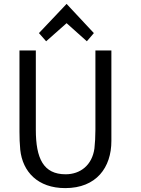

<svg xmlns="http://www.w3.org/2000/svg" viewBox="-20 -951 724 986"><path d="M322 -832 426 -739 462 -781 322 -931 180 -781 217 -739ZM552 -227V-692H470V-285C470 -249 468 -218 465 -189C453 -102 392 -56 317 -56C203 -56 164 -137 164 -285V-692H80V-275C80 -244 81 -212 84 -182C96 -69 174 15 315 15C475 15 552 -91 552 -227Z"/></svg>

Font: Repo
Style: Regular
Weight: 400
Designer: Stefan Peev
Foundry: Context Ltd
Version: Version 0.000